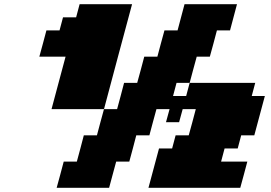

<svg xmlns="http://www.w3.org/2000/svg" viewBox="-20 -895 1290 915"><path d="M687.5 0H1125Q1130.9 -21 1142.1 -62.7Q1153.3 -104.5 1158.7 -125H1033.7L1050.3 -187.5H1112.8L1129.4 -250H1191.9L1242.2 -437.5H1179.7L1196.3 -500H883.8L867.2 -437.5H804.7L821.3 -500H883.8Q889.2 -520.5 900.4 -562.3Q911.6 -604 917.5 -625H980Q985.8 -645.5 997.1 -687.3Q1008.3 -729 1013.7 -750H1076.2Q1081.5 -770.5 1092.8 -812.5Q1104 -854.5 1109.4 -875H859.4Q854 -854.5 842.8 -812.5Q831.5 -770.5 826.2 -750H763.7Q757.8 -729 746.6 -687.3Q735.4 -645.5 730 -625H667.5Q662.1 -604 650.9 -562.3Q639.6 -520.5 633.8 -500H571.3Q565.9 -479 554.9 -437.3Q543.9 -395.5 538.1 -375H475.6Q469.7 -354 458.5 -312.3Q447.3 -270.5 441.9 -250H379.4Q374 -229 363 -187.3Q352.1 -145.5 346.2 -125H283.7Q278.3 -104 267.1 -62.5Q255.9 -21 250 0H500Q505.9 -21 516.8 -62.5Q527.8 -104 533.7 -125H596.2Q602.1 -145.5 613 -187.3Q624 -229 629.4 -250H691.9Q697.3 -270.5 708.5 -312.3Q719.7 -354 725.6 -375H788.1L771 -312.5H833.5L850.6 -375H913.1Q907.7 -354 896.5 -312.3Q885.3 -270.5 879.4 -250H816.9L800.3 -187.5H737.8ZM475.6 -375Q497.6 -458 542.2 -624.8Q586.9 -791.5 609.4 -875H359.4L342.8 -812.5H280.3L263.7 -750H201.2Q195.8 -729.5 184.6 -687.7Q173.3 -646 167.5 -625H292.5Q281.2 -583.5 259 -500Q236.8 -416.5 225.6 -375Z"/></svg>

Font: Faithful 32x
Style: BoldOblique
Weight: 400
Foundry: Faithful Resource Pack
Version: Version 1.0; January 27, 2023